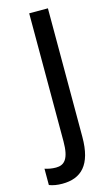

<svg xmlns="http://www.w3.org/2000/svg" viewBox="-195 -763 586 1011"><g transform="rotate(-15 98.0 -258.0)"><path d="M13 198C116 198 178 140 178 -13V-714H76V-16C76 80 48 107 3 107C-20 107 -40 103 -58 97V186C-38 194 -14 198 13 198Z"/></g></svg>

Font: Noto Sans Gujarati Condensed Medium
Style: Regular
Weight: 500
Width: 3
Designer: Jelle Bosma - Monotype Design Team, Universal Thirst
Foundry: Monotype Imaging Inc.
Version: Version 2.106